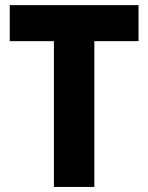

<svg xmlns="http://www.w3.org/2000/svg" viewBox="-20 -740 587 760"><path d="M193.4 -577.1H18.6V-719.7H528.3V-577.1H353.5V0H193.4Z"/></svg>

Font: Reddit Sans Chocolate ExtraBold
Style: Regular
Weight: 800
Designer: Stephen Hutchings
Foundry: Reddit
Version: Version 1.011